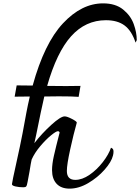

<svg xmlns="http://www.w3.org/2000/svg" viewBox="-20 -1108 832 1140"><path d="M792 -870 785 -855Q762 -925 720 -956.5Q678 -988 609 -988Q488 -988 402.5 -893Q317 -798 260 -598L372 -597L458 -598L447 -533Q409 -536 329 -536L243 -535L222 -440Q216 -410 195 -308L184 -258Q229 -316 284.5 -366.5Q340 -417 364 -417Q378 -417 407 -402Q436 -387 436 -380Q417 -313 397 -222Q377 -131 377 -93Q377 -40 427 -40Q468 -40 511.5 -70Q555 -100 590 -145Q625 -190 639 -231Q646 -228 650 -223.5Q654 -219 654 -208Q654 -197 651 -185Q642 -147 601 -100.5Q560 -54 504 -21Q448 12 393 12Q343 12 316 -17Q289 -46 289 -98Q289 -134 300 -183Q311 -232 334 -321Q333 -325 330 -327Q327 -329 324 -329Q313 -329 282.5 -304Q252 -279 219 -240Q186 -201 168 -161Q164 -145 155 -88L144 -29Q140 -6 135.5 -1Q131 4 119 4Q94 4 72 -1Q50 -6 51 -15L58 -53Q87 -185 98 -237.5Q109 -290 114 -317Q121 -358 137 -441Q144 -479 157 -535Q85 -535 67 -534L79 -601L174 -600Q243 -851 354 -969.5Q465 -1088 592 -1088Q666 -1088 711 -1051.5Q756 -1015 774 -965Q792 -915 792 -870Z"/></svg>

Font: Charmonman
Style: Bold
Weight: 700
Designer: Ekaluck Peanpanawate
Foundry: Cadson Demak Co.,Ltd.
Version: Version 1.000; ttfautohint (v1.6)